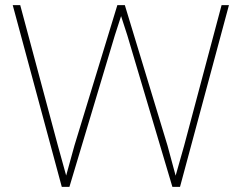

<svg xmlns="http://www.w3.org/2000/svg" viewBox="-20 -731 946 751"><path d="M271 -161.1 439 -710.9H468.3L635.3 -161.1L667 -43.9L700.2 -161.1L846.7 -710.9H875.5L684.1 0H654.3L478 -592.8L453.6 -668L429.2 -592.8L251.5 0H221.7L29.8 -710.9H59.1L206.5 -161.1L238.8 -44.4Z"/></svg>

Font: Vazirmatn RD UI Thin
Style: Regular
Weight: 100
Designer: Saber Rastikerdar
Foundry: Saber Rastikerdar
Version: Version 33.003